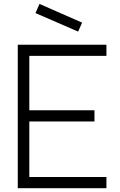

<svg xmlns="http://www.w3.org/2000/svg" viewBox="-20 -984 629 1004"><path d="M409.4 -865.6 186.5 -963.5 165.6 -915.6 388.5 -818.8ZM536.5 -691.7V-750H72.9V0H536.5V-58.3H133.3V-349H474V-407.3H133.3V-691.7Z"/></svg>

Font: Manrope3 Light
Style: Regular
Weight: 300
Designer: Mikhail Sharanda
Foundry: Mikhail Sharanda
Version: Version 3.000;PS 003.000;hotconv 1.0.88;makeotf.lib2.5.64775